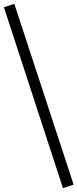

<svg xmlns="http://www.w3.org/2000/svg" viewBox="-33 -770 400 991"><path d="M292 201 -13 -733 41 -750 347 183Z"/></svg>

Font: Piazzolla Thin SemiBold
Style: Regular
Weight: 600
Version: Version 2.005